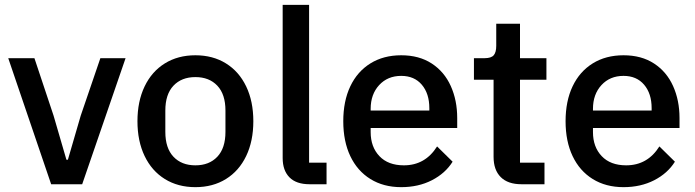

<svg xmlns="http://www.w3.org/2000/svg" viewBox="-20 -760 2866 792"><path d="M319 0H191L14 -520H122L201 -283L254 -101H260L313 -283L394 -520H498Z M547 -260Q547 -342 576.5 -403.5Q606 -465 660 -498.5Q714 -532 786 -532Q858 -532 912 -498.5Q966 -465 995.5 -403.5Q1025 -342 1025 -260Q1025 -178 995.5 -116.5Q966 -55 912 -21.5Q858 12 786 12Q714 12 660 -21.5Q606 -55 576.5 -116.5Q547 -178 547 -260ZM910 -216V-304Q910 -371 876.5 -406.5Q843 -442 786 -442Q729 -442 695.5 -406.5Q662 -371 662 -304V-216Q662 -149 695.5 -113.5Q729 -78 786 -78Q843 -78 876.5 -113.5Q910 -149 910 -216Z M1257 0Q1202 0 1174 -28.5Q1146 -57 1146 -108V-740H1255V-89H1327V0Z M1396 -260Q1396 -343 1425 -404Q1454 -465 1508 -498.5Q1562 -532 1635 -532Q1709 -532 1761 -498Q1813 -464 1839.5 -405Q1866 -346 1866 -273V-232H1509V-215Q1509 -154 1545 -116Q1581 -78 1646 -78Q1734 -78 1783 -156L1847 -93Q1817 -45 1761.5 -16.5Q1706 12 1635 12Q1562 12 1508 -21.5Q1454 -55 1425 -116Q1396 -177 1396 -260ZM1509 -311V-304H1751V-314Q1751 -374 1720 -410.5Q1689 -447 1635 -447Q1579 -447 1544 -409Q1509 -371 1509 -311Z M2131 0Q2075 0 2045.5 -29.5Q2016 -59 2016 -113V-431H1935V-520H1979Q2006 -520 2016.5 -532Q2027 -544 2027 -571V-662H2125V-520H2234V-431H2125V-89H2226V0Z M2313 -260Q2313 -343 2342 -404Q2371 -465 2425 -498.5Q2479 -532 2552 -532Q2626 -532 2678 -498Q2730 -464 2756.5 -405Q2783 -346 2783 -273V-232H2426V-215Q2426 -154 2462 -116Q2498 -78 2563 -78Q2651 -78 2700 -156L2764 -93Q2734 -45 2678.5 -16.5Q2623 12 2552 12Q2479 12 2425 -21.5Q2371 -55 2342 -116Q2313 -177 2313 -260ZM2426 -311V-304H2668V-314Q2668 -374 2637 -410.5Q2606 -447 2552 -447Q2496 -447 2461 -409Q2426 -371 2426 -311Z"/></svg>

Font: IBM Plex Sans KR Medm
Style: Regular
Weight: 500
Designer: Mike Abbink; Paul van der Laan; Pieter van Rosmalen; Wujin Sim; Chorong Kim; Dohee Lee;
Foundry: Sandoll Inc.
Version: Version 1.003